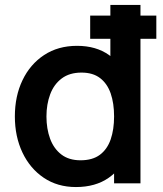

<svg xmlns="http://www.w3.org/2000/svg" viewBox="-20 -740 657 775"><path d="M344 -583.5V-677H611V-583.5ZM286.5 15Q212 15 156.5 -22.5Q101 -60 70.5 -124.5Q40 -189 40 -270Q40 -352 70.8 -416.2Q101.5 -480.5 158 -517.8Q214.5 -555 291 -555Q368 -555 420.2 -517.8Q472.5 -480.5 499.5 -416Q526.5 -351.5 526.5 -270Q526.5 -189.5 499.5 -124.8Q472.5 -60 419 -22.5Q365.5 15 286.5 15ZM305 -93Q353.5 -93 383.2 -115.2Q413 -137.5 426.8 -177.5Q440.5 -217.5 440.5 -270Q440.5 -323 426.8 -362.8Q413 -402.5 384 -424.8Q355 -447 309 -447Q260.5 -447 229 -423.2Q197.5 -399.5 182.5 -359.2Q167.5 -319 167.5 -270Q167.5 -220.5 182.2 -180.2Q197 -140 227.5 -116.5Q258 -93 305 -93ZM440.5 0V-379H425.5V-720H547V0Z"/></svg>

Font: Manrope ExtraLight
Style: Bold
Weight: 700
Version: Version 4.504